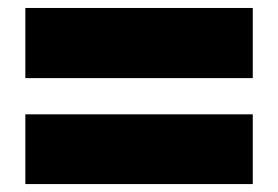

<svg xmlns="http://www.w3.org/2000/svg" viewBox="-20 -587 701 484"><path d="M43.9 -123V-298.8H617.2V-123ZM43.9 -390.1V-566.9H617.2V-390.1Z"/></svg>

Font: Poppins ExtraBold
Style: Regular
Weight: 800
Designer: Ninad Kale (Devanagari), Jonny Pinhorn (Latin)
Foundry: Indian Type Foundry
Version: 4.004